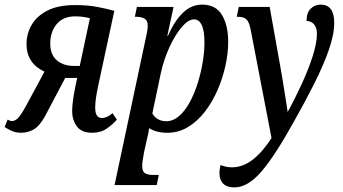

<svg xmlns="http://www.w3.org/2000/svg" viewBox="-46 -566 1490 833"><path d="M46 10Q20 10 -0.5 -0.5Q-21 -11 -26 -15L-13 -47Q-3 -41 6 -41Q19 -41 31.5 -53Q44 -65 66 -105L147 -255Q69 -292 69 -375Q69 -419 91 -457.5Q113 -496 159.5 -520Q206 -544 280 -544Q334 -544 376 -536Q418 -528 450 -519L380 -194Q374 -167 370.5 -142Q367 -117 367 -99Q367 -54 396 -54Q419 -54 442 -75L461 -47Q444 -27 417.5 -8.5Q391 10 354 10Q307 10 287 -18.5Q267 -47 267 -83Q267 -98 269.5 -121.5Q272 -145 280 -186L289 -228H237L150 -63Q125 -18 99.5 -4Q74 10 46 10ZM274 -280H300L344 -487Q324 -492 308.5 -493.5Q293 -495 280 -495Q228 -495 200 -461.5Q172 -428 172 -377Q172 -329 200.5 -304.5Q229 -280 274 -280Z M451 237 590 -417Q595 -439 595 -454Q595 -477 581.5 -485Q568 -493 547 -493H539L548 -536H707L680 -411H683Q710 -474 747 -510Q784 -546 831 -546Q890 -546 917 -501Q944 -456 944 -384Q944 -335 932 -280.5Q920 -226 897.5 -174.5Q875 -123 843 -81.5Q811 -40 770 -15Q729 10 680 10Q632 10 601 -10Q600 -1 597.5 12Q595 25 592 36L579 94Q576 111 573.5 126.5Q571 142 571 154Q571 179 584 186Q597 193 617 193H643L634 237ZM675 -40Q705 -40 731 -62.5Q757 -85 777.5 -123Q798 -161 812 -206Q826 -251 833.5 -296.5Q841 -342 841 -381Q841 -434 829 -458Q817 -482 796 -482Q771 -482 742.5 -448.5Q714 -415 689.5 -362Q665 -309 652 -250L615 -74Q624 -57 640 -48.5Q656 -40 675 -40Z M971 247Q938 247 922 230.5Q906 214 906 184Q906 168 911 150Q936 160 960 160Q1007 160 1050 127Q1093 94 1132 33L1041 -440Q1035 -470 1023.5 -481.5Q1012 -493 989 -493H981L990 -536H1124L1172 -267Q1176 -244 1181.5 -210.5Q1187 -177 1192.5 -142.5Q1198 -108 1202 -80Q1235 -140 1264 -203.5Q1293 -267 1311 -323.5Q1329 -380 1329 -420Q1329 -446 1316.5 -460.5Q1304 -475 1284 -475Q1284 -511 1302 -528.5Q1320 -546 1345 -546Q1404 -546 1404 -467Q1404 -416 1380.5 -349Q1357 -282 1317.5 -203.5Q1278 -125 1230 -40Q1147 110 1088 178.5Q1029 247 971 247Z"/></svg>

Font: Noto Serif ExtraCondensed Medium
Style: Italic
Weight: 500
Width: 2
Italic angle: -12°
Designer: Monotype Design Team
Foundry: Monotype Imaging Inc.
Version: Version 2.013; ttfautohint (v1.8.4.7-5d5b)